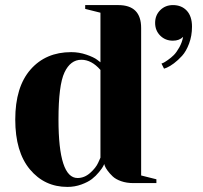

<svg xmlns="http://www.w3.org/2000/svg" viewBox="-20 -720 800 755"><path d="M375 -100V-445Q340 -485 300 -485Q257 -485 233.5 -435Q210 -385 210 -250Q210 -20 285 -20Q312 -20 334.5 -40Q357 -60 366 -80ZM315 -700H445Q535 -700 535 -610V-30L595 -15V0H505Q478 0 456.5 -7.5Q435 -15 423 -26.5Q411 -38 403 -49Q395 -60 392 -68L390 -75Q388 -71 385 -65Q382 -59 369.5 -43.5Q357 -28 341.5 -16Q326 -4 300 5.5Q274 15 245 15Q155 15 97.5 -54Q40 -123 40 -250Q40 -378 100 -446.5Q160 -515 260 -515Q291 -515 320 -505Q349 -495 362 -485L375 -475V-670L315 -685ZM625 -450 615 -470Q618 -471 622.5 -473Q627 -475 640 -484Q653 -493 663.5 -503.5Q674 -514 685 -533.5Q696 -553 700 -575Q685 -560 660 -560Q630 -560 610 -580Q590 -600 590 -630Q590 -660 610 -680Q630 -700 660 -700Q694 -700 714.5 -678Q735 -656 735 -615Q735 -579 723.5 -548.5Q712 -518 696 -500.5Q680 -483 664 -471Q648 -459 636 -454Z"/></svg>

Font: Yeseva One
Style: Regular
Weight: 400
Designer: Jovanny Lemonad
Foundry: Jovanny Lemonad
Version: Version 2.000